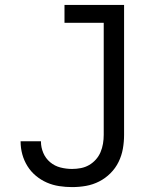

<svg xmlns="http://www.w3.org/2000/svg" viewBox="-20 -755 640 783"><path d="M274 8Q248 8 221.5 4Q195 0 171 -10.5Q147 -21 126.5 -38Q106 -55 92 -77.5Q78 -100 71 -125.5Q64 -151 64 -178Q64 -178 64 -178.5Q64 -179 64 -179H147Q147 -179 147 -178.5Q147 -178 147 -178Q147 -154 156.5 -131.5Q166 -109 184.5 -93.5Q203 -78 226.5 -72Q250 -66 274 -66Q292 -66 310 -69.5Q328 -73 343.5 -82Q359 -91 371 -104.5Q383 -118 390 -134.5Q397 -151 400 -169Q403 -187 403 -205V-662H243V-735H486V-205Q486 -176 481 -148Q476 -120 463.5 -94.5Q451 -69 430.5 -48.5Q410 -28 384.5 -15Q359 -2 331 3Q303 8 274 8Z"/></svg>

Font: Iosevka SS04 Extended
Style: Regular
Weight: 400
Width: 7
Monospace: yes
Designer: Belleve Invis
Foundry: Belleve Invis
Version: Version 19.0.0; ttfautohint (v1.8.4)